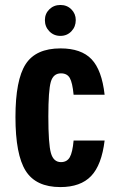

<svg xmlns="http://www.w3.org/2000/svg" viewBox="-20 -750 476 780"><path d="M405 -179H279Q274.8 -131.2 263.5 -111.3Q252.2 -91.4 227.6 -91.4Q197.2 -91.4 186.8 -128.4Q176.4 -165.4 176.4 -276.8Q176.4 -382.6 186.4 -417.3Q196.4 -452 227.6 -452Q252.8 -452 263.6 -433Q274.4 -414 279 -365.2H405Q393.8 -465.4 351.9 -509.4Q310 -553.4 225.8 -553.4Q125.6 -553.4 84.2 -489.3Q42.8 -425.2 42.8 -274.4Q42.8 -121.8 84.4 -55.9Q126 10 225.2 10Q307.2 10 350.1 -34.8Q393 -79.6 405 -179ZM225.4 -604.2Q252.2 -604.2 270 -622.8Q287.8 -641.4 287.8 -668.5Q287.8 -694 270 -711.9Q252.2 -729.8 225.4 -729.8Q198.6 -729.8 180.5 -712.1Q162.4 -694.4 162.4 -668.2Q162.4 -641.4 180.5 -622.8Q198.6 -604.2 225.4 -604.2Z"/></svg>

Font: Secuela Light
Style: Regular
Weight: 300
Designer: Fernando Haro
Foundry: deFharo
Version: Version 1.708